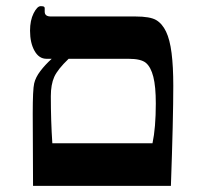

<svg xmlns="http://www.w3.org/2000/svg" viewBox="-20 -607 664 627"><path d="M545.9 -327.1Q545.9 -218.8 538.1 0H87.9L86.9 -235.8Q86.9 -314.9 91.6 -334.7Q96.2 -354.5 111.8 -375Q127.4 -395.5 148.9 -415H131.8Q107.4 -415 92.8 -440.9Q78.1 -466.8 78.1 -506.8Q78.1 -540.5 89.8 -563.7Q101.6 -586.9 112.8 -586.9Q120.6 -586.9 123.3 -585.4Q126 -584 126 -580.1V-568.8Q126 -553.2 146 -553.2H421.9Q470.2 -553.2 490 -541.5Q509.8 -529.8 522.2 -503.9Q534.7 -478 540.3 -433.8Q545.9 -389.6 545.9 -327.1ZM488.8 -269Q488.8 -324.7 480.7 -356.2Q472.7 -387.7 456.8 -401.4Q440.9 -415 399.9 -415H204.1Q168.5 -380.9 157.2 -356Q146 -331.1 146 -293Q146 -211.4 150.9 -139.2H478Q488.8 -189.9 488.8 -269Z"/></svg>

Font: Liberation Serif
Style: Bold
Weight: 700
Designer: Steve Matteson
Foundry: Ascender Corporation
Version: Version 2.1.5